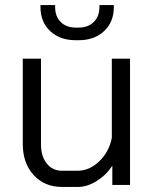

<svg xmlns="http://www.w3.org/2000/svg" viewBox="-20 -731 610 759"><path d="M70 -162V-499H142V-160Q142 -113 165 -84.5Q188 -56 225 -56H287Q333 -56 372 -93Q411 -130 422 -186V-499H494V0H424V-76Q401 -40 363 -16Q325 8 289 8H225Q156 8 113 -39Q70 -86 70 -162ZM140 -703V-711H198V-703Q198 -666 220 -644Q242 -622 279 -622H291Q328 -622 350.5 -644Q373 -666 373 -703V-711H430V-703Q430 -644 391.5 -608Q353 -572 291 -572H279Q217 -572 178.5 -608Q140 -644 140 -703Z"/></svg>

Font: Bai Jamjuree
Style: Regular
Weight: 400
Designer: Katatrad Aksorn Co.,Ltd.
Foundry: Cadson Demak Co.,Ltd.
Version: Version 1.000; ttfautohint (v1.6)